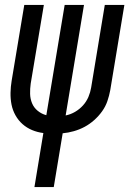

<svg xmlns="http://www.w3.org/2000/svg" viewBox="-20 -540 540 775"><path d="M119 215 155 -3Q131 -6 109.5 -15Q88 -24 71 -39Q54 -54 42.5 -74.5Q31 -95 26.5 -118Q22 -141 22.5 -165.5Q23 -190 27 -214L78 -520H157L104 -203Q101 -182 101.5 -161.5Q102 -141 109.5 -123Q117 -105 132.5 -92.5Q148 -80 167 -75L241 -520H319L245 -74Q265 -78 283 -88.5Q301 -99 315 -114.5Q329 -130 337 -149Q345 -168 348 -187L403 -520H482L425 -176Q421 -154 413.5 -132Q406 -110 392 -90.5Q378 -71 360 -55Q342 -39 321.5 -28Q301 -17 278 -10.5Q255 -4 233 -2L197 215Z"/></svg>

Font: Iosevka Curly
Style: Italic
Weight: 400
Italic angle: -9°
Monospace: yes
Designer: Belleve Invis
Foundry: Belleve Invis
Version: Version 22.1.2; ttfautohint (v1.8.4)